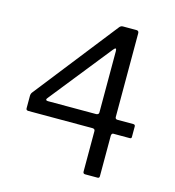

<svg xmlns="http://www.w3.org/2000/svg" viewBox="-101 -753 766 839"><g transform="rotate(15 282.0 -333.5)"><path d="M350.3 -10.2V-193.8Q349.5 -203.2 338.8 -203.3H49Q38.2 -203.3 38.2 -212.5V-268.2Q38.2 -278.7 44 -285.8L334.8 -656.5Q342 -667 351.7 -667H413.5Q424.7 -667 424.5 -655V-276.7Q424.7 -267.7 433.2 -266.8H505.7Q515.2 -266.8 515.2 -258.3V-210.2Q515.2 -203.3 507.5 -203.3H432Q425.7 -202.5 424.5 -192.8V-11.8Q425.7 0 416.7 0H360Q350.3 0 350.3 -10.2ZM121.7 -266.8H338.7Q350.3 -267.8 350.3 -277.5V-554.7Q350.3 -575.2 336.2 -557.3L117.8 -283.2Q102.8 -266.8 121.7 -266.8Z"/></g></svg>

Font: Vivano Light
Style: Regular
Weight: 300
Designer: Joe Prince, Josias Burgherr
Version: Version 2.064;September 19, 2022;FontCreator 14.0.0.2877 64-